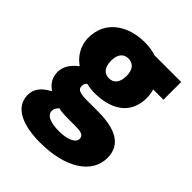

<svg xmlns="http://www.w3.org/2000/svg" viewBox="-202 -628 950 950"><g transform="rotate(45 273.0 -153.0)"><path d="M240 206C418 206 530 132 530 24C530 -68 458 -106 333 -106H258C208 -106 188 -114 188 -136C188 -150 190 -156 200 -165C222 -160 240 -158 256 -158C368 -158 458 -206 458 -324C458 -344 454 -364 450 -376H522V-500H336C312 -508 284 -512 256 -512C146 -512 42 -454 42 -330C42 -272 74 -226 110 -202V-198C76 -174 54 -138 54 -104C54 -62 74 -36 100 -18V-14C54 10 30 41 30 82C30 172 126 206 240 206ZM256 -260C224 -260 202 -282 202 -330C202 -376 224 -398 256 -398C288 -398 310 -376 310 -330C310 -282 288 -260 256 -260ZM268 100C210 100 170 86 170 54C170 40 176 30 188 18C202 22 220 24 260 24H299C342 24 366 28 366 54C366 82 324 100 268 100Z"/></g></svg>

Font: Source Sans Pro Black
Style: Regular
Weight: 900
Designer: Paul D. Hunt
Foundry: Adobe Systems Incorporated
Version: Version 3.006;hotconv 1.0.111;makeotfexe 2.5.65597